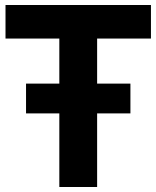

<svg xmlns="http://www.w3.org/2000/svg" viewBox="-20 -730 625 767"><path d="M2 -710H583V-576H368V-396H501V-277H368V17H217V-277H84V-396H217V-576H2Z"/></svg>

Font: Repo
Style: Bold
Weight: 700
Designer: Stefan Peev
Foundry: Context Ltd
Version: Version 001.000